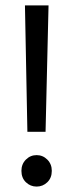

<svg xmlns="http://www.w3.org/2000/svg" viewBox="-20 -680 270 708"><path d="M72 -660H159L148 -194H81ZM59 -50Q59 -75 75.5 -91.5Q92 -108 115 -108Q138 -108 154.5 -91.5Q171 -75 171 -50Q171 -24 154.5 -8Q138 8 115 8Q92 8 75.5 -8Q59 -24 59 -50Z"/></svg>

Font: Mukta Mahee
Style: Regular
Weight: 400
Designer: Shuchita Grover, Noopur Datye, Girish Dalvi, Yashodeep Gholap
Foundry: Ek Type
Version: Version 2.538;PS 1.000;hotconv 16.6.51;makeotf.lib2.5.65220;